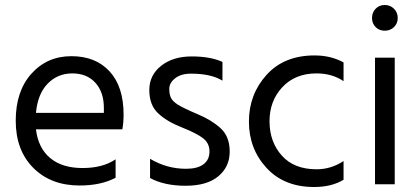

<svg xmlns="http://www.w3.org/2000/svg" viewBox="-20 -738 1678 769"><path d="M124 -286H396V-306Q396 -369 362 -406.5Q328 -444 269.5 -444Q211 -444 171 -403Q131 -362 124 -286ZM299 5Q184 5 113.5 -65.5Q43 -136 43 -254.5Q43 -373 106 -443Q169 -513 266 -513Q363 -513 419 -452Q475 -391 475 -279Q475 -247 470 -220H124Q133 -145 181 -105Q229 -65 310.5 -65Q392 -65 443 -100V-26Q384 5 299 5Z M581 -25V-102Q648 -62 725 -62Q771 -62 795 -80Q819 -98 819 -131.5Q819 -165 792.5 -185Q766 -205 706.5 -228.5Q647 -252 612.5 -285Q578 -318 578 -377.5Q578 -437 625.5 -474.5Q673 -512 748 -512Q823 -512 871 -490V-415Q825 -443 745 -443Q705 -443 681.5 -424.5Q658 -406 658 -382.5Q658 -359 665 -345.5Q672 -332 692 -319Q716 -304 772 -280.5Q828 -257 864 -224Q900 -191 900 -130.5Q900 -70 854.5 -32Q809 6 723.5 6Q638 6 581 -25Z M1238 11Q1118 11 1047.5 -65.5Q977 -142 977 -251Q977 -360 1047.5 -438Q1118 -516 1240 -516Q1305 -516 1356 -488V-413Q1310 -444 1248 -444Q1162 -444 1110.5 -388.5Q1059 -333 1059.5 -251Q1060 -169 1109 -114.5Q1158 -60 1248 -60Q1306 -60 1356 -93V-18Q1308 11 1238 11Z M1558 -703Q1573 -688 1573 -666Q1573 -644 1558 -629.5Q1543 -615 1521 -615Q1499 -615 1484.5 -629.5Q1470 -644 1470 -666Q1470 -688 1484.5 -703Q1499 -718 1521 -718Q1543 -718 1558 -703ZM1561 0H1482V-507H1561Z"/></svg>

Font: Hind Vadodara
Style: Regular
Weight: 400
Designer: Hitesh Malaviya
Foundry: Indian Type Foundry
Version: Version 0.702;PS 1.0;hotconv 1.0.81;makeotf.lib2.5.63406